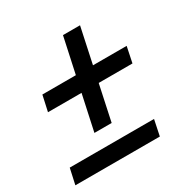

<svg xmlns="http://www.w3.org/2000/svg" viewBox="-144 -744 848 868"><g transform="rotate(-30 280.0 -310.0)"><path d="M297 -618H386L289 -164H199ZM522 -432 505 -350H64L82 -432ZM464 -84 447 -2H6L24 -84Z"/></g></svg>

Font: Roboto Serif Medium
Style: Italic
Weight: 500
Italic angle: -10°
Designer: Greg Gazdowicz
Foundry: Commercial Type
Version: Version 1.008